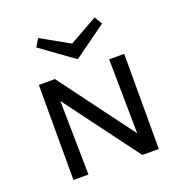

<svg xmlns="http://www.w3.org/2000/svg" viewBox="-123 -781 843 888"><g transform="rotate(-20 299.0 -336.5)"><path d="M299 -518 137 -635 160 -673 299 -595 438 -673 461 -635ZM509 -468V0H428L157 -364L163 0H89V-468H168L440 -102L435 -468Z"/></g></svg>

Font: Ysabeau SC Medium
Style: Regular
Weight: 500
Designer: Christian Thalmann (Catharsis Fonts)
Version: Version 0.003